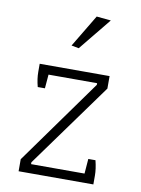

<svg xmlns="http://www.w3.org/2000/svg" viewBox="-81 -762 598 817"><g transform="rotate(10 218.0 -353.0)"><path d="M186 -566 270 -706 332 -700 218 -560ZM57 -52 321 -420V-427H111L106 -367H75Q66 -401 66 -431V-466H368V-412L104 -47V-39H335L340 -103H371Q380 -67 380 -38V0H57Z"/></g></svg>

Font: Athiti Light
Style: Regular
Weight: 300
Designer: CadsonDemak Team
Foundry: CadsonDemak
Version: Version 1.032